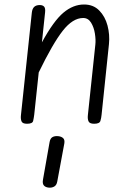

<svg xmlns="http://www.w3.org/2000/svg" viewBox="-20 -564 597 875"><path d="M103 0Q82.5 0 78 -11.2Q73.5 -22.5 75.5 -39.5L125 -506Q127 -524.5 136 -532.8Q145 -541 161 -541Q174.5 -541 181 -533.8Q187.5 -526.5 185.5 -508L171 -371Q224.5 -469 269 -506.2Q313.5 -543.5 363 -543.5Q405.5 -543.5 432.2 -516.2Q459 -489 470 -447.5Q481 -406 476.5 -362.5L443 -41.5Q441.5 -25.5 437.5 -12.8Q433.5 0 409 0Q388.5 0 383.5 -11Q378.5 -22 380.5 -39.5L414.5 -360.5Q417 -382.5 412.5 -411Q408 -439.5 395 -460.8Q382 -482 359 -482Q311.5 -482 265.8 -423.5Q220 -365 156.5 -234L136 -41.5Q134 -25.5 131 -12.8Q128 0 103 0ZM201.5 291Q187 289.5 179.8 281Q172.5 272.5 176 254L206 83.5Q209 66.5 219.2 60.8Q229.5 55 245 56.5Q260 58 268 65.8Q276 73.5 273 90.5L241 263Q238 280 227 286.2Q216 292.5 201.5 291Z"/></svg>

Font: Edu NSW ACT Cursive
Style: Regular
Weight: 400
Designer: Tina and Corey Anderson, Eben Sorkin, Mirko Velimirovic
Foundry: Sorkin Type Co.
Version: Version 2.000